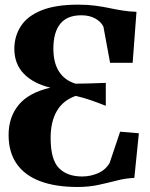

<svg xmlns="http://www.w3.org/2000/svg" viewBox="-20 -772 630 804"><path d="M305 11Q212 11 147.5 -13.5Q83 -38 49.5 -86.5Q16 -135 16 -207Q16 -281.5 58.2 -332.8Q100.5 -384 191 -405Q121 -421.5 80.5 -462.5Q40 -503.5 40 -568.5Q40.5 -621.5 67.8 -663.2Q95 -705 154 -728.8Q213 -752.5 307.5 -752.5Q347 -752.5 379 -748.2Q411 -744 439 -738Q467 -732 494.2 -727.8Q521.5 -723.5 551.5 -722.5L535.5 -509H441L413 -660.5Q402.5 -681.5 378.5 -694.8Q354.5 -708 320.5 -708Q261 -708 232.2 -672.2Q203.5 -636.5 203.5 -568.5Q203.5 -508.5 227.5 -471.8Q251.5 -435 297 -421.5Q326.5 -422 358.5 -422.8Q390.5 -423.5 423 -425V-329Q387.5 -343 359.2 -352.8Q331 -362.5 297 -370.5Q243.5 -351.5 217.8 -306.8Q192 -262 192 -194.5Q192 -104 226.5 -68.5Q261 -33 324 -33Q359 -33 390.5 -46.8Q422 -60.5 439 -89.5L483 -220.5L561.5 -214L542.5 -27Q505.5 -25.5 469 -16Q432.5 -6.5 392.5 2.2Q352.5 11 305 11Z"/></svg>

Font: Merriweather 96pt ExtraBold
Style: Regular
Weight: 800
Version: Version 2.100